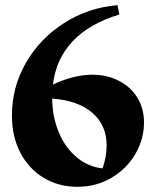

<svg xmlns="http://www.w3.org/2000/svg" viewBox="-20 -705 595 740"><path d="M535 -233Q535 -169 502 -112Q469 -55 410 -20Q351 15 278 15Q207 15 149.5 -19Q92 -53 59 -115.5Q26 -178 26 -260Q26 -369 80 -463Q134 -557 227.5 -616.5Q321 -676 433 -685L440 -649Q326 -615 261 -547Q196 -479 184 -379Q219 -396 258.5 -406.5Q298 -417 336 -417Q393 -417 438.5 -393.5Q484 -370 509.5 -328.5Q535 -287 535 -233ZM375 -56Q391 -100 391 -144Q391 -223 335.5 -270.5Q280 -318 181 -325Q182 -253 207 -194Q232 -135 276 -98.5Q320 -62 375 -56Z"/></svg>

Font: Rakkas
Style: Regular
Weight: 400
Designer: Zeynep Akay
Foundry: Zeynep Akay
Version: Version 2.000